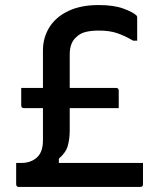

<svg xmlns="http://www.w3.org/2000/svg" viewBox="-20 -740 640 760"><path d="M64 -392H150V-540Q150 -591 175.5 -632Q201 -673 250.5 -696.5Q300 -720 371 -720Q430 -720 468.5 -706Q507 -692 521 -678Q523 -676 523 -670V-579H507Q473 -599 443 -609Q413 -619 372 -619Q341 -619 319 -613.5Q297 -608 283 -594Q256 -572 256 -524V-392H439Q450 -392 450 -381V-312H256V-223Q256 -191 248.5 -163.5Q241 -136 213 -112V-95H546V-11Q546 0 535 0H55Q44 0 44 -11V-95H64Q102 -95 126 -116.5Q150 -138 150 -184V-312H75Q64 -312 64 -323Z"/></svg>

Font: Recursive Sn Lnr St Med
Style: Regular
Weight: 500
Version: Version 1.085;hotconv 1.1.0;makeotfexe 2.6.0; ttfautohint (v